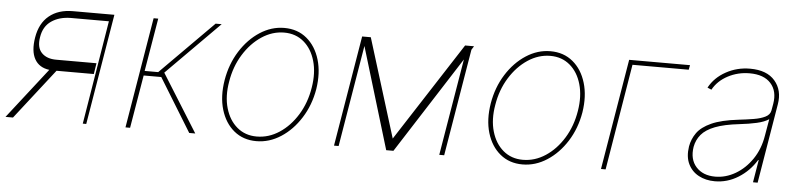

<svg xmlns="http://www.w3.org/2000/svg" viewBox="-39 -742 3931 942"><g transform="rotate(5 1926.5 -271.5)"><path d="M384.9 0 468.8 -511.4H281.2Q225.1 -511 186.3 -484.6Q147.4 -458.1 139.2 -404.8Q130.3 -353.3 155.7 -327.1Q181.1 -300.8 228.7 -301.1H426.1L417.6 -247.2H234L41.2 0H4.3L198.2 -248.6Q147.7 -255 125.9 -294Q104 -333.1 115.1 -400.6Q126.8 -471.6 172.1 -508.5Q217.3 -545.5 288.4 -545.5H492.9L402 0Z M595.2 0 686.1 -545.5H708.8L664.8 -284.1H731.5L991.5 -545.5H1021.3L761.4 -284.1L938.9 0H909.1L748.6 -261.4H661.9L617.9 0Z M1240.1 11.4Q1175.4 11.4 1130.1 -25.9Q1084.9 -63.2 1065.5 -127.8Q1046.2 -192.5 1059.7 -274.1Q1073.2 -353.7 1113.1 -417.1Q1153.1 -480.5 1209.7 -517.2Q1266.3 -554 1329.5 -554Q1394.9 -554 1440.2 -516.3Q1485.4 -478.7 1504.8 -414.1Q1524.1 -349.4 1511.4 -268.5Q1497.9 -188.9 1457.7 -125.5Q1417.6 -62.1 1360.8 -25.4Q1304 11.4 1240.1 11.4ZM1240.1 -11.4Q1299 -11.4 1351.2 -45.6Q1403.4 -79.9 1440 -139.4Q1476.6 -198.9 1488.6 -274.1Q1500.7 -347.3 1484 -405.5Q1467.3 -463.8 1427.6 -497.5Q1387.8 -531.2 1331 -531.2Q1272.7 -531.2 1220.5 -496.6Q1168.3 -462 1131.4 -402.5Q1094.5 -343 1082.4 -268.5Q1069.6 -195.3 1086.5 -137.1Q1103.3 -78.8 1143.3 -45.1Q1183.2 -11.4 1240.1 -11.4Z M1906.2 -59.7 2220.2 -545.5H2264.2L2252.8 -527.3L2164.8 0H2140.6L2220.2 -476.6L1914.8 0H1879.3L1728.3 -500L1644.9 0H1622.2L1713.1 -545.5H1755.7Z M2550.8 11.4Q2486.2 11.4 2440.9 -25.9Q2395.6 -63.2 2376.2 -127.8Q2356.9 -192.5 2370.4 -274.1Q2383.9 -353.7 2423.8 -417.1Q2463.8 -480.5 2520.4 -517.2Q2577.1 -554 2640.3 -554Q2705.6 -554 2750.9 -516.3Q2796.2 -478.7 2815.5 -414.1Q2834.9 -349.4 2822.1 -268.5Q2808.6 -188.9 2768.5 -125.5Q2728.3 -62.1 2671.5 -25.4Q2614.7 11.4 2550.8 11.4ZM2550.8 -11.4Q2609.7 -11.4 2661.9 -45.6Q2714.1 -79.9 2750.7 -139.4Q2787.3 -198.9 2799.4 -274.1Q2811.4 -347.3 2794.7 -405.5Q2778.1 -463.8 2738.3 -497.5Q2698.5 -531.2 2641.7 -531.2Q2583.5 -531.2 2531.2 -496.6Q2479 -462 2442.1 -402.5Q2405.2 -343 2393.1 -268.5Q2380.3 -195.3 2397.2 -137.1Q2414.1 -78.8 2454 -45.1Q2494 -11.4 2550.8 -11.4Z M3327.8 -545.5 3323.5 -522.7H3046.5L2959.9 0H2937.1L3028.1 -545.5Z M3498.2 11.4Q3453.5 11.4 3418.9 -7.1Q3384.2 -25.6 3367 -61.1Q3349.8 -96.6 3357.6 -147.7Q3364 -184.7 3385.8 -215.4Q3407.7 -246.1 3455.8 -267.9Q3503.9 -289.8 3589.1 -299.7Q3627.5 -304 3661.9 -309.7Q3696.4 -315.3 3719.1 -326.7Q3741.8 -338.1 3745.4 -359.4L3751.1 -392Q3761.7 -454.9 3727.6 -493.1Q3693.5 -531.2 3623.2 -531.2Q3565.7 -531.2 3516.5 -505.3Q3467.3 -479.4 3442.8 -434.7L3422.9 -443.2Q3450.6 -494.3 3505 -524.1Q3559.3 -554 3623.2 -554Q3706.3 -554 3745.9 -507.6Q3785.5 -461.3 3773.8 -392L3708.5 0H3685.7L3704.2 -110.8H3701.3Q3667.3 -55.4 3613.6 -22Q3560 11.4 3498.2 11.4ZM3498.2 -11.4Q3550.1 -11.4 3597.8 -39.2Q3645.6 -67.1 3679.5 -117Q3713.4 -166.9 3724.1 -233L3738.3 -315.3Q3715.9 -300.4 3678.8 -292.1Q3641.7 -283.7 3594.8 -278.4Q3520.2 -269.9 3475.5 -252.5Q3430.8 -235.1 3408.7 -208.8Q3386.7 -182.5 3380.3 -147.7Q3370.7 -85.9 3404.1 -48.7Q3437.5 -11.4 3498.2 -11.4Z"/></g></svg>

Font: Inter UI Thin
Style: Italic
Weight: 100
Italic angle: -9.39999°
Designer: Rasmus Andersson
Foundry: rsms
Version: 3.2;8d6f07862